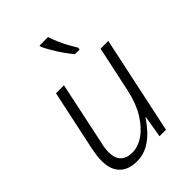

<svg xmlns="http://www.w3.org/2000/svg" viewBox="-223 -870 986 986"><g transform="rotate(-45 269.5 -377.5)"><path d="M180 10Q141 10 112.5 -5Q84 -20 69 -48.5Q54 -77 54 -120Q54 -139 56.5 -158Q59 -177 63 -198L134 -532H192L120 -191Q115 -172 113 -156Q111 -140 111 -127Q111 -84 132.5 -61.5Q154 -39 196 -39Q239 -39 280.5 -68Q322 -97 355 -151Q388 -205 404 -280L458 -532H514L401 0H354L374 -119H371Q354 -92 326.5 -61.5Q299 -31 262.5 -10.5Q226 10 180 10ZM345 -605Q329 -624 309.5 -651.5Q290 -679 273.5 -707.5Q257 -736 248 -755V-765H309Q317 -741 329 -713.5Q341 -686 354.5 -661.5Q368 -637 380 -617L379 -605Z"/></g></svg>

Font: Noto Sans Display Light
Style: Italic
Weight: 300
Italic angle: -12°
Designer: Monotype Design Team
Foundry: Monotype Imaging Inc.
Version: Version 2.003